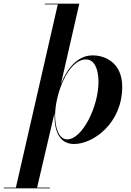

<svg xmlns="http://www.w3.org/2000/svg" viewBox="-100 -770 712 1040"><path d="M195 -146C195 -54 225 10 301.5 10C405 10 562 -102 562 -300C562 -429.5 470.5 -470 401.5 -470C319 -470 263 -397.5 230 -315L329.5 -750H142.5V-746H213L-14 246H-79.5V250H170.5V246H101L195 -156.5C195 -153 195 -149.5 195 -146ZM198.5 -146C198.5 -257 267 -448 366 -448C409.5 -448 433.5 -399.5 433.5 -326.5C433.5 -193 346 -15 264 -15C218.5 -15 198.5 -78 198.5 -146Z"/></svg>

Font: Bodoni* 36pt Medium
Style: Italic
Weight: 500
Italic angle: -13°
Version: Version 2.3